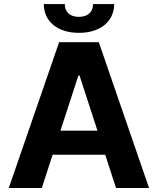

<svg xmlns="http://www.w3.org/2000/svg" viewBox="-20 -938 788 958"><path d="M188.6 0 242.5 -165.8H505L558.9 0H723.7L473 -727.3H274.9L23.8 0ZM198.5 -917.6C198.5 -831.7 266.3 -774.1 373.9 -774.1C481.5 -774.1 549.4 -831.7 549.7 -917.6H444.2C444.2 -884.2 424.4 -854 373.9 -854C322.1 -854 302.9 -884.9 303.3 -917.6ZM281.6 -285.9 371.1 -561.1H376.8L466.3 -285.9Z"/></svg>

Font: Magic Ui Pro
Style: Bold
Weight: 700
Designer: Stefan Endress, Andreas Faust
Version: Version 1.000;FEAKit 1.0